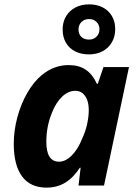

<svg xmlns="http://www.w3.org/2000/svg" viewBox="-20 -856 631 886"><path d="M43.5 -192.9Q43.5 -252.4 59.8 -314Q76.2 -375.5 105.7 -427Q135.3 -478.5 172.4 -509.3Q229 -555.7 296.9 -555.7Q343.3 -555.7 375 -534.7Q406.7 -513.7 427.2 -469.2H431.2L457.5 -546.4H575.2L460 0H342.3L352.1 -82H348.6Q317.4 -34.7 280 -12.5Q242.7 9.8 194.8 9.8Q120.1 9.8 81.8 -42Q43.5 -93.8 43.5 -192.9ZM359.4 -216.8Q374 -247.6 381.8 -282.5Q389.6 -317.4 389.6 -347.2Q389.6 -397 366.2 -420.9Q351.6 -437 328.1 -437Q295.4 -437 267.1 -410.4Q238.8 -383.8 219.7 -335.9Q193.8 -272.9 193.8 -201.7Q193.8 -109.9 252.4 -109.9Q282.7 -109.9 311.3 -138.7Q339.8 -167.5 359.4 -216.8ZM269 -719.7Q269 -753.9 284.4 -780.3Q299.8 -806.6 327.6 -821.3Q355.5 -835.9 391.6 -835.9Q426.8 -835.9 454.1 -821.8Q481.4 -807.6 496.6 -781.7Q511.7 -755.9 511.7 -721.7Q511.7 -687.5 496.3 -660.9Q481 -634.3 453.4 -619.6Q425.8 -605 390.6 -605Q354 -605 326.7 -618.9Q299.3 -632.8 284.2 -658.9Q269 -685.1 269 -719.7ZM439 -720.7Q439 -741.7 425.3 -754.9Q411.6 -768.1 391.1 -768.1Q369.6 -768.1 356 -754.6Q342.3 -741.2 342.3 -719.7Q342.3 -698.7 355.2 -686Q368.2 -673.3 390.6 -673.3Q412.1 -673.3 425.5 -687Q439 -700.7 439 -720.7Z"/></svg>

Font: Viking Open Sans
Style: Bold Italic
Weight: 700
Italic angle: -12°
Foundry: Ascender Corporation
Version: Version 2.000